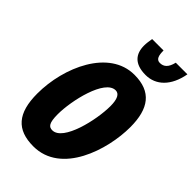

<svg xmlns="http://www.w3.org/2000/svg" viewBox="-282 -1049 1155 1155"><g transform="rotate(45 296.0 -471.0)"><path d="M417 -771C504 -771 571 -835 592 -952H493C481 -901 458 -883 426 -883C395 -883 389 -913 389 -952H292C288 -929 285 -908 285 -890C285 -820 321 -771 417 -771ZM243 10C480 10 574 -292 574 -484C574 -642 513 -725 369 -725C154 -725 35 -457 35 -232C35 -65 101 10 243 10ZM255 -139C226 -139 210 -156 210 -231C210 -347 263 -579 355 -579C384 -579 400 -550 400 -489C400 -373 347 -139 255 -139Z"/></g></svg>

Font: Noto Sans ExtraCondensed Black
Style: Italic
Weight: 900
Width: 2
Italic angle: -12°
Designer: Monotype Design Team
Foundry: Monotype Imaging Inc.
Version: Version 2.013